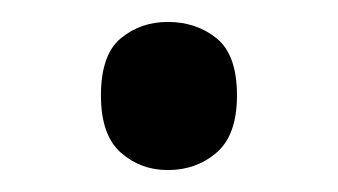

<svg xmlns="http://www.w3.org/2000/svg" viewBox="-20 -141 308 175"><path d="M72 -54Q72 -91 90 -106Q108 -121 133 -121Q159 -121 177.5 -106Q196 -91 196 -54Q196 -18 177.5 -2Q159 14 133 14Q108 14 90 -2Q72 -18 72 -54Z"/></svg>

Font: hexhindi15
Style: Regular
Weight: 400
Designer: Jelle Bosma - Monotype Design Team
Foundry: Monotype Imaging Inc.
Version: Version 2.006